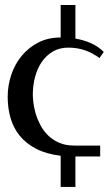

<svg xmlns="http://www.w3.org/2000/svg" viewBox="-20 -617 441 757"><path d="M372.1 -388.2Q345.7 -407.7 315.7 -418.5Q285.6 -429.2 249 -429.2Q214.4 -429.2 188.2 -413.8Q162.1 -398.4 144.5 -372.6Q127 -346.7 118.2 -313.2Q109.4 -279.8 109.4 -244.1Q109.4 -231 111.8 -210.9Q114.3 -190.9 120.8 -168.7Q127.4 -146.5 139.2 -124Q150.9 -101.6 169.2 -83.5Q187.5 -65.4 213.1 -54.2Q238.8 -43 273.4 -43H375V0H277.3V120.1H219.2V-2.9Q162.1 -9.8 122.3 -30.5Q82.5 -51.3 57.6 -82Q32.7 -112.8 21.5 -151.9Q10.3 -190.9 10.3 -234.9Q10.3 -279.8 24.4 -322Q38.6 -364.3 65.7 -397Q92.8 -429.7 131.3 -449.5Q169.9 -469.2 219.2 -469.2V-597.2H277.3V-464.8Q309.6 -459.5 338.1 -447Q366.7 -434.6 389.2 -412.1Z"/></svg>

Font: Federov2
Style: Regular
Weight: 400
Designer: Olexa M. Volochay | Cyreal.org
Foundry: Olexa M. Volochay | Cyreal.org
Version: Version 1.000